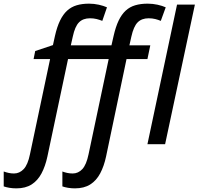

<svg xmlns="http://www.w3.org/2000/svg" viewBox="-132 -785 1081 1045"><path d="M-43 240.2Q-63.5 240.2 -81.3 237.1Q-99.1 233.9 -111.8 229.5V148.4Q-98.1 153.3 -84.7 156.2Q-71.3 159.2 -55.7 159.2Q-25.9 159.2 -3.2 135.5Q19.5 111.8 31.2 54.2L140.6 -463.4H50.8L59.6 -507.3L156.2 -539.6L167 -588.9Q178.2 -638.7 194.6 -672.6Q210.9 -706.5 233.4 -727.1Q255.9 -747.6 285.4 -756.3Q314.9 -765.1 352.5 -765.1Q379.4 -765.1 405.8 -759.3Q432.1 -753.4 450.2 -745.1L424.8 -671.4Q410.2 -677.2 393.8 -681.4Q377.4 -685.5 357.9 -685.5Q319.8 -685.5 297.9 -663.3Q275.9 -641.1 264.2 -585.9L253.4 -538.1H474.6L486.3 -589.4Q497.6 -639.2 513.7 -672.9Q529.8 -706.5 552 -727.1Q574.2 -747.6 604 -756.3Q633.8 -765.1 671.4 -765.1Q699.2 -765.1 725.6 -759.3Q752 -753.4 770 -745.1L743.2 -671.4Q729.5 -677.2 712.9 -681.4Q696.3 -685.5 677.2 -685.5Q639.2 -685.5 617.2 -663.3Q595.2 -641.1 583 -585.9L572.3 -538.1H686L670.4 -463.4H556.6L445.3 66.9Q434.1 119.6 413.3 158.7Q392.6 197.8 359.1 219Q325.7 240.2 275.4 240.2Q256.3 240.2 238 237.1Q219.7 233.9 207.5 229.5V148.4Q220.2 153.3 234.1 156.2Q248 159.2 263.7 159.2Q293.9 159.2 316.2 135.3Q338.4 111.3 350.1 54.2L459.5 -463.4H238.3L126 66.9Q114.7 119.6 94 158.7Q73.2 197.8 40 219Q6.8 240.2 -43 240.2ZM670.4 0 831.5 -759.8H928.7L766.6 0Z"/></svg>

Font: Open Sans Medium
Style: Italic
Weight: 500
Italic angle: -12°
Designer: Monotype Design Team
Foundry: Monotype Imaging Inc.
Version: Version 3.000